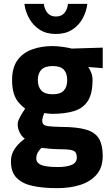

<svg xmlns="http://www.w3.org/2000/svg" viewBox="-20 -750 574 1000"><path d="M278 230Q205 230 151 218.5Q97 207 67 177Q37 147 37 91Q37 68 44.5 48.5Q52 29 68 10Q84 -9 109 -28Q93 -39 82.5 -60Q72 -81 72 -104Q72 -118 85 -142Q98 -166 111 -184Q94 -197 78 -215Q62 -233 52.5 -261.5Q43 -290 43 -333Q43 -398 71 -436.5Q99 -475 147 -492.5Q195 -510 253 -510Q277 -510 306 -506Q335 -502 354 -497L515 -502V-395L440 -401Q447 -391 454.5 -373Q462 -355 462 -333Q462 -263 438 -225Q414 -187 367 -172Q320 -157 251 -157Q243 -157 230 -158.5Q217 -160 210 -161Q207 -153 203.5 -141Q200 -129 200 -122Q200 -109 206.5 -102Q213 -95 234 -92.5Q255 -90 297 -89Q382 -89 429.5 -74.5Q477 -60 496 -27Q515 6 515 62Q515 123 482.5 160Q450 197 396.5 213.5Q343 230 278 230ZM279 120Q328 120 354 108.5Q380 97 380 70Q380 51 372 42Q364 33 343.5 30Q323 27 286 27Q279 27 267.5 26.5Q256 26 243.5 25Q231 24 218.5 22.5Q206 21 196 20Q183 33 176 45.5Q169 58 169 77Q169 91 181 101Q193 111 217.5 115.5Q242 120 279 120ZM254 -259Q295 -259 312.5 -278.5Q330 -298 330 -333Q330 -368 312.5 -387Q295 -406 254 -406Q214 -406 195.5 -387Q177 -368 177 -333Q177 -298 195.5 -278.5Q214 -259 254 -259ZM271 -573Q221 -573 186.5 -595.5Q152 -618 132 -654Q112 -690 107 -730H208Q212 -700 228 -682Q244 -664 271 -664Q300 -664 315.5 -682.5Q331 -701 334 -730H435Q430 -690 410.5 -654Q391 -618 356 -595.5Q321 -573 271 -573Z"/></svg>

Font: Titillium Web SemiBold
Style: Regular
Weight: 600
Designer: Mohamed Gaber, Accademia di Belle Arti di Urbino
Foundry: Kief Type Foundry, Accademia di Belle Arti di Urbino
Version: Version 3.000; ttfautohint (v1.8.4)